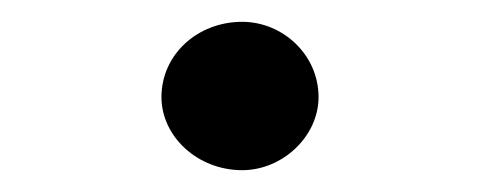

<svg xmlns="http://www.w3.org/2000/svg" viewBox="-20 -388 440 176"><path d="M202 -232C239 -232 272 -263 272 -299C272 -338 239 -368 202 -368C161 -368 128 -338 128 -299C128 -263 161 -232 202 -232Z"/></svg>

Font: Dongle
Style: Regular
Weight: 400
Designer: Yanghee Ryu
Foundry: Yanghee Ryu
Version: Version 2.000